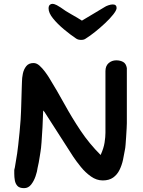

<svg xmlns="http://www.w3.org/2000/svg" viewBox="-20 -981 743 996"><path d="M251 -961Q262 -961 275 -954Q288 -947 295 -942Q319 -924 350.5 -906.5Q382 -889 405 -874Q444 -897 472 -914Q500 -931 522 -944Q529 -949 542 -953.5Q555 -958 565 -958Q585 -958 585 -939Q584 -927 567.5 -906Q551 -885 525.5 -861Q500 -837 473 -815.5Q446 -794 425 -781Q416 -774 401 -774Q385 -774 375 -781Q345 -801 311.5 -829Q278 -857 255 -885.5Q232 -914 232 -937Q232 -950 238 -955.5Q244 -961 251 -961ZM105 -5Q81 -5 70.5 -16.5Q60 -28 57 -45Q54 -62 54 -80V-95Q54 -97 54 -99Q54 -101 55 -104L57 -112L69 -185Q71 -198 74.5 -228.5Q78 -259 81.5 -295Q85 -331 87 -360.5Q89 -390 89 -401Q89 -407 90 -429.5Q91 -452 91.5 -480Q92 -508 93 -530.5Q94 -553 94 -558Q94 -576 98.5 -598.5Q103 -621 116 -637.5Q129 -654 154 -654Q170 -654 185 -640.5Q200 -627 213 -609.5Q226 -592 234 -579Q277 -509 315.5 -439Q354 -369 398.5 -302.5Q443 -236 502 -177Q518 -212 522.5 -241.5Q527 -271 527 -292V-612Q527 -639 543.5 -653.5Q560 -668 583 -668Q604 -668 619 -659.5Q634 -651 638 -628V-342Q638 -335 637 -315.5Q636 -296 634.5 -273.5Q633 -251 631.5 -231.5Q630 -212 628 -204Q624 -179 618 -151.5Q612 -124 600 -99.5Q588 -75 567 -60Q546 -45 513 -45Q481 -45 452 -65.5Q423 -86 399.5 -115Q376 -144 360 -168L211 -400L204 -408Q203 -366 200.5 -322Q198 -278 195.5 -243.5Q193 -209 190 -193Q189 -187 186.5 -171Q184 -155 181 -138Q178 -121 175 -110Q173 -92 164.5 -67Q156 -42 141.5 -23.5Q127 -5 105 -5Z"/></svg>

Font: Fuzzy Bubbles
Style: Bold
Weight: 700
Designer: Robert E. Leuschke
Foundry: Robert E. Leuschke
Version: Version 1.010; ttfautohint (v1.8.3)